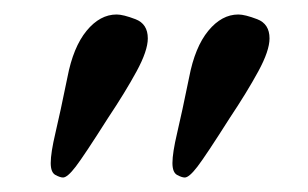

<svg xmlns="http://www.w3.org/2000/svg" viewBox="-20 -583 425 265"><path d="M309 -563Q318 -563 335 -556.5Q352 -550 352 -530Q352 -513 336.5 -484.5Q321 -456 297 -420Q264 -368 252.5 -353Q241 -338 235 -338Q231 -338 224.5 -341.5Q218 -345 218 -358Q218 -372 224.5 -399.5Q231 -427 241 -476Q249 -518 267.5 -540.5Q286 -563 309 -563ZM141 -563Q150 -563 167 -556.5Q184 -550 184 -530Q184 -513 168.5 -484.5Q153 -456 129 -420Q96 -368 84.5 -353Q73 -338 67 -338Q63 -338 56.5 -341.5Q50 -345 50 -358Q50 -372 56.5 -399.5Q63 -427 73 -476Q81 -518 99.5 -540.5Q118 -563 141 -563Z"/></svg>

Font: Libertinus Serif SemiBold
Style: Regular
Weight: 600
Designer: Philipp H. Poll, Khaled Hosny
Foundry: Caleb Maclennan
Version: Version 7.051;RELEASE